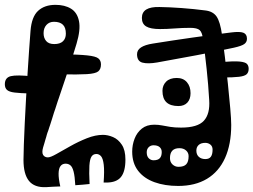

<svg xmlns="http://www.w3.org/2000/svg" viewBox="-20 -751 1047 793"><path d="M170 22Q122 24 99.5 -4Q77 -32 77 -90.5Q77 -115 78.5 -154.2Q80 -193.5 82.2 -242Q84.5 -290.5 87.5 -343Q90.5 -395.5 93.8 -447.2Q97 -499 100.2 -544.2Q103.5 -589.5 106 -623Q110.5 -681.5 137.2 -706.2Q164 -731 209 -731Q247.5 -731 273.2 -715.2Q299 -699.5 306.2 -664Q313.5 -628.5 296 -570Q279 -514 260.5 -457.5Q242 -401 223 -346Q220 -338.5 217.8 -331Q215.5 -323.5 213 -316Q211 -308.5 208.2 -301Q205.5 -293.5 203 -286Q199.5 -273.5 195.2 -260.8Q191 -248 187 -235Q185 -229.5 183.2 -224Q181.5 -218.5 179.8 -213.2Q178 -208 176 -203Q174.5 -198.5 173.2 -194Q172 -189.5 170.8 -185Q169.5 -180.5 168 -176Q166 -168 163.2 -159.2Q160.5 -150.5 158 -142Q152 -121 158.2 -111Q164.5 -101 178 -101Q188.5 -101 213.2 -115Q238 -129 270.8 -147.5Q303.5 -166 338.8 -180Q374 -194 405 -194Q425.5 -194 447 -184.8Q468.5 -175.5 483.2 -153.2Q498 -131 498 -92Q498 -42.5 479.5 -19.8Q461 3 419 3Q416 3 413.2 3Q410.5 3 408 3Q411.5 -45 408.5 -70.5Q405.5 -96 397.5 -105.5Q389.5 -115 378 -115Q365 -115 358 -104.5Q351 -94 349.2 -67Q347.5 -40 350 9Q336 10.5 321 11.8Q306 13 291 14Q289 -23 284 -42.2Q279 -61.5 270.8 -68.2Q262.5 -75 251 -75Q237.5 -75 230 -65.2Q222.5 -55.5 222 -34.8Q221.5 -14 229 19Q214 19.5 199.5 20.2Q185 21 170 22ZM102 -365Q62.5 -366 40.2 -368.8Q18 -371.5 9 -379.5Q0 -387.5 0 -403Q0 -430.5 24.8 -436.5Q49.5 -442.5 114 -435.5ZM230 -444 234 -527Q306 -526 340.8 -522.2Q375.5 -518.5 386.2 -509.8Q397 -501 397 -485Q397 -465.5 385.8 -456.2Q374.5 -447 338.8 -444.8Q303 -442.5 230 -444ZM204 -569Q228 -569 240 -580.5Q252 -592 252 -612Q252 -637.5 239.5 -649.2Q227 -661 203 -661Q183.5 -661 171.8 -648Q160 -635 160 -614Q160 -594 170.8 -581.5Q181.5 -569 204 -569ZM155 -408 156 -472Q168 -472 175.2 -469.5Q182.5 -467 185.8 -459.8Q189 -452.5 189 -439Q189 -419.5 180 -413.8Q171 -408 155 -408ZM476 -44 419 -60Q423.5 -75 427.5 -85Q431.5 -95 438.8 -98.5Q446 -102 460 -98Q472.5 -95 477.5 -88.2Q482.5 -81.5 481.8 -70.5Q481 -59.5 476 -44ZM716 17Q661 17 618 1.5Q575 -14 550.5 -45.5Q526 -77 526 -125Q526 -152.5 535.8 -178Q545.5 -203.5 565.8 -219.8Q586 -236 617 -236Q634 -236 649.2 -233Q664.5 -230 683 -227Q701.5 -224 728 -224Q796.5 -224 822.2 -252.5Q848 -281 844 -338Q840.5 -401 833.5 -465.8Q826.5 -530.5 819 -586Q815.5 -617 804.8 -626.5Q794 -636 766 -636Q733 -636 701 -633.5Q669 -631 641 -631Q601.5 -631 583.8 -641.8Q566 -652.5 566 -677Q566 -700.5 584.2 -711.8Q602.5 -723 639 -722Q678 -721.5 729.8 -717.8Q781.5 -714 827 -708Q859.5 -704.5 874.5 -682.8Q889.5 -661 897 -607Q902.5 -568.5 909 -514.8Q915.5 -461 921.2 -405.2Q927 -349.5 931 -303.8Q935 -258 935 -235Q935 -155 909.5 -98.5Q884 -42 835 -12.5Q786 17 716 17ZM946 -554Q874 -538.5 792.5 -523Q711 -507.5 629 -493Q591.5 -486.5 568.8 -492.2Q546 -498 546 -527Q546 -544.5 562.5 -555.2Q579 -566 611 -571Q692 -584 775 -595.8Q858 -607.5 935 -617Q970.5 -621.5 985.2 -615.8Q1000 -610 1000 -591Q1000 -577 988.8 -569Q977.5 -561 946 -554ZM897 -495Q946 -499 969.5 -496.8Q993 -494.5 1000 -487Q1007 -479.5 1007 -467Q1007 -452 998.5 -444.2Q990 -436.5 966.8 -433.8Q943.5 -431 899 -431ZM717 -313Q684 -313 667.5 -328.5Q651 -344 651 -376Q651 -398.5 666.2 -413.8Q681.5 -429 710 -429Q737 -429 752 -411.5Q767 -394 767 -366Q767 -341.5 753.8 -327.2Q740.5 -313 717 -313ZM614 -89Q632 -89 640 -97.5Q648 -106 648 -123Q648 -136 639.2 -143.5Q630.5 -151 614 -151Q602 -151 594 -143Q586 -135 586 -122Q586 -105.5 594.5 -97.2Q603 -89 614 -89ZM717 -62Q739.5 -62 749.2 -72.5Q759 -83 759 -106Q759 -120.5 748.2 -129.8Q737.5 -139 721 -139Q682 -139 682 -98Q682 -81.5 692.5 -71.8Q703 -62 717 -62ZM828 -94Q844 -94 851 -103.8Q858 -113.5 858 -133Q858 -146.5 849 -153.8Q840 -161 828 -161Q810 -161 800.5 -152.2Q791 -143.5 791 -129Q791 -112.5 801.2 -103.2Q811.5 -94 828 -94Z"/></svg>

Font: Kablammo
Style: Regular
Weight: 400
Designer: Travis Kochel, Lizy Gershenzon, Daria Petrova, Ethan Cohen
Foundry: Vectro Type Foundry
Version: Version 1.002